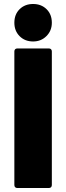

<svg xmlns="http://www.w3.org/2000/svg" viewBox="-20 -943 332 963"><path d="M67 -700H225Q232 -700 236 -696Q240 -692 240 -685V-15Q240 -8 236 -4Q232 0 225 0H67Q60 0 56 -4Q52 -8 52 -15V-685Q52 -692 56 -696Q60 -700 67 -700ZM52 -829Q52 -871 78.5 -897Q105 -923 146 -923Q187 -923 213.5 -897Q240 -871 240 -829Q240 -789 213 -762Q186 -735 146 -735Q105 -735 78.5 -761.5Q52 -788 52 -829Z"/></svg>

Font: Barlow Black
Style: Regular
Weight: 900
Designer: Jeremy Tribby
Foundry: Tribby Type
Version: Version 1.422